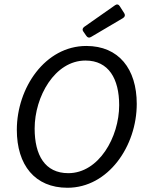

<svg xmlns="http://www.w3.org/2000/svg" viewBox="-20 -844 674 874"><path d="M359.4 -700.2 373 -680.7C378.9 -671.9 386.7 -670.9 394.5 -675.8L540 -761.7C548.8 -767.6 550.8 -774.4 545.9 -783.2L525.4 -815.4C520.5 -824.2 511.7 -826.2 503.9 -820.3L363.3 -721.7C355.5 -715.8 353.5 -708 359.4 -700.2ZM56.6 -252.9C56.6 -92.8 138.7 10.7 287.1 10.7C472.7 10.7 602.5 -178.7 602.5 -371.1C602.5 -530.3 520.5 -634.8 373 -634.8C185.5 -634.8 56.6 -444.3 56.6 -252.9ZM522.5 -365.2C522.5 -219.7 429.7 -55.7 291 -55.7C184.6 -55.7 137.7 -137.7 137.7 -258.8C137.7 -404.3 229.5 -568.4 369.1 -568.4C474.6 -568.4 522.5 -485.4 522.5 -365.2Z"/></svg>

Font: Ed Sans Neue
Style: Italic
Weight: 400
Italic angle: -11°
Designer: Stephen Hutchings
Version: Version 1.004;PS 001.004;hotconv 1.0.88;makeotf.lib2.5.64775